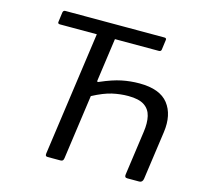

<svg xmlns="http://www.w3.org/2000/svg" viewBox="-107 -860 1032 978"><g transform="rotate(15 409.5 -371.0)"><path d="M646 0Q637.5 0 634.3 -4Q631.1 -7.9 632.4 -17L665.1 -251Q672 -298.8 663.8 -333.6Q655.7 -368.4 627.1 -387.5Q598.6 -406.5 542.4 -406.5Q500.5 -406.5 457.7 -396.8Q414.9 -387 357.3 -356.5L369.4 -441.8Q368.4 -431.4 379.8 -437.5Q441.7 -464.5 487.8 -473.9Q534 -483.3 580.8 -483.3Q688.8 -483.3 733.3 -426.4Q777.7 -369.5 764.5 -275.5L728.5 -19.1Q724.9 0 708.3 0ZM225.7 0Q217.9 0 215.4 -3.6Q213 -7.2 214 -16L312.9 -720.8Q315.1 -734.2 319.8 -738.1Q324.5 -742 337.3 -742H393.1Q403.6 -742 407.2 -738.3Q410.9 -734.5 408.9 -724.3L310 -16.9Q308.8 -7.5 304.8 -3.7Q300.8 0 292.7 0ZM111.2 -668.7Q98.8 -668.7 100.4 -679L107.2 -730.6Q108.5 -736.2 111.4 -739.1Q114.2 -742 120.7 -742H642.1Q648.5 -742 651.1 -739.1Q653.7 -736.2 652.5 -730.6L645.6 -679Q644.1 -668.7 632.5 -668.7Z"/></g></svg>

Font: Libre Franklin Thin
Style: Italic
Weight: 100
Italic angle: -8°
Designer: Pablo Impallari, Rodrigo Fuenzalida, Nhung Nguyen
Foundry: Impallari Type
Version: Version 3.000